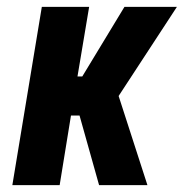

<svg xmlns="http://www.w3.org/2000/svg" viewBox="-20 -540 540 560"><path d="M16 0 102 -520H240L206 -317H220L343 -520H496L326 -260L410 0H269L212 -203H187L154 0Z"/></svg>

Font: Iosevka Term Curly Heavy
Style: Italic
Weight: 900
Italic angle: -9°
Designer: Belleve Invis
Foundry: Belleve Invis
Version: Version 32.3.0